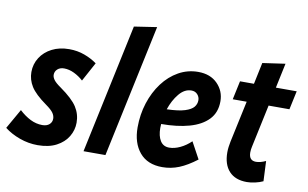

<svg xmlns="http://www.w3.org/2000/svg" viewBox="-100 -884 1674 1044"><g transform="rotate(10 736.5 -361.5)"><path d="M-24 -52 38 -161Q68 -133 100 -117Q132 -101 166 -101Q191 -101 205 -113.5Q219 -126 219 -145Q219 -161 208.5 -176.5Q198 -192 167 -214Q104 -259 81 -296Q58 -333 58 -375Q58 -419 81 -455Q104 -491 145 -512Q186 -533 240 -533Q285 -533 324.5 -518.5Q364 -504 394 -482L337 -377Q314 -398 286 -411.5Q258 -425 230 -425Q208 -425 194 -412.5Q180 -400 180 -381Q180 -368 190.5 -353.5Q201 -339 230 -319Q298 -271 323 -232Q348 -193 348 -146Q348 -105 326.5 -69Q305 -33 263 -11Q221 11 160 11Q109 11 60.5 -6.5Q12 -24 -24 -52Z M412 0 564 -715 689 -734 533 0Z M679 -179Q679 -250 699.5 -314Q720 -378 757 -427.5Q794 -477 844 -505Q894 -533 952 -533Q1019 -533 1058.5 -493Q1098 -453 1098 -396Q1098 -334 1060.5 -295Q1023 -256 956.5 -237.5Q890 -219 802 -219Q801 -208 801 -197Q801 -153 817.5 -126.5Q834 -100 867 -100Q896 -100 927.5 -115Q959 -130 986 -156L1036 -64Q985 -25 940.5 -7Q896 11 848 11Q766 11 722.5 -41Q679 -93 679 -179ZM933 -427Q895 -427 865 -390.5Q835 -354 818 -303Q883 -305 917.5 -316Q952 -327 965.5 -343.5Q979 -360 979 -381Q979 -399 966.5 -413Q954 -427 933 -427Z M1162 -419 1184 -522H1261L1286 -641L1411 -659L1382 -522H1497L1475 -419H1360L1310 -184Q1306 -167 1306 -151Q1306 -106 1345 -106Q1369 -106 1399 -120L1404 -9Q1385 0 1360.5 5.5Q1336 11 1315 11Q1251 11 1217 -26Q1183 -63 1183 -130Q1183 -145 1185 -160Q1187 -175 1190 -190L1239 -419Z"/></g></svg>

Font: Radio Canada Condensed SemiBold
Style: Italic
Weight: 600
Width: 3
Italic angle: -12°
Designer: Charles Daoud, Etienne Aubert Bonn, Alexandre Saumier Demers, Jacques Le Bailly
Foundry: Radio-Canada
Version: Version 2.104; ttfautohint (v1.8.4.7-5d5b);gftools[0.9.28.de